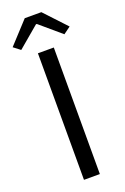

<svg xmlns="http://www.w3.org/2000/svg" viewBox="-193 -991 682 1045"><g transform="rotate(-20 148.0 -468.5)"><path d="M101 0V-733H193V0ZM22 -781 -17 -811 99 -937H195L313 -811L272 -781L150 -885H145Z"/></g></svg>

Font: Noto Sans SC Thin
Style: Regular
Weight: 400
Version: Version 2.004-H2;hotconv 1.0.118;makeotfexe 2.5.65603